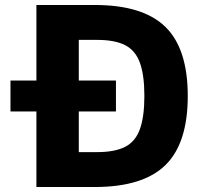

<svg xmlns="http://www.w3.org/2000/svg" viewBox="-20 -750 807 770"><path d="M22 -303V-427H445V-303ZM126 0V-730H360Q553 -730 643 -642.5Q733 -555 733 -365Q733 -175 643 -87.5Q553 0 360 0ZM370 -140Q440 -140 481.5 -161Q523 -182 541 -232Q559 -282 559 -365Q559 -449 541 -498.5Q523 -548 481.5 -569Q440 -590 370 -590H296V-140Z"/></svg>

Font: M PLUS 1 Thin ExtraBold
Style: Regular
Weight: 800
Version: Version 1.001